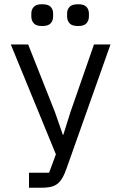

<svg xmlns="http://www.w3.org/2000/svg" viewBox="-20 -887 568 907"><path d="M179 -764Q151 -764 139.5 -777Q128 -790 128 -809V-823Q128 -842 139.5 -854.5Q151 -867 179 -867Q208 -867 219.5 -854.5Q231 -842 231 -823V-809Q231 -790 219.5 -777Q208 -764 179 -764ZM349 -764Q320 -764 308.5 -777Q297 -790 297 -809V-823Q297 -842 308.5 -854.5Q320 -867 349 -867Q377 -867 388.5 -854.5Q400 -842 400 -823V-809Q400 -790 388.5 -777Q377 -764 349 -764ZM117 -71H212L244 -158L31 -677H113L239 -359L277 -250H279L313 -358L424 -677H502L295 -93Q285 -64 274 -45.5Q263 -27 249 -17Q235 -7 216.5 -3.5Q198 0 172 0H117Z"/></svg>

Font: PlemolJP
Style: Regular
Weight: 400
Monospace: yes
Version: v2.0.4; ttfautohint (v1.8.4.7-5d5b-dirty) -l 6 -r 45 -G 200 